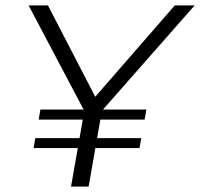

<svg xmlns="http://www.w3.org/2000/svg" viewBox="-20 -695 745 715"><path d="M124 -249.5H518.5L525 -287H130.5ZM105 -143.5H499.5L506 -180.5H111.5ZM244.5 0H310L359.5 -282.5L705 -675H631L335 -335H334.5L158.5 -675H86.5L294 -282Z"/></svg>

Font: Anybody SemiExpanded Light
Style: Italic
Weight: 300
Width: 6
Italic angle: -10°
Version: Version 1.113;gftools[0.9.25]